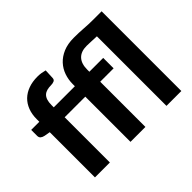

<svg xmlns="http://www.w3.org/2000/svg" viewBox="-151 -996 1251 1251"><g transform="rotate(-45 474.0 -370.5)"><path d="M94.5 0V-416.5L54.5 -423.5Q39 -426.5 29.2 -434.5Q19.5 -442.5 19.5 -457.5V-512.5H94.5V-537.5Q94.5 -581.5 108.2 -617.2Q122 -653 147.5 -677.8Q173 -702.5 210 -716Q247 -729.5 293.5 -729.5Q311.5 -729.5 327.8 -727Q344 -724.5 360.5 -720L357.5 -652Q356.5 -637 344.2 -632Q332 -627 317 -627Q296 -627 279.2 -622.5Q262.5 -618 251 -607.2Q239.5 -596.5 233.5 -578.2Q227.5 -560 227.5 -533V-512.5H422V-532.5Q422 -573 435 -610.5Q448 -648 474.8 -677Q501.5 -706 542.5 -723.5Q583.5 -741 640 -741Q687 -741 729.2 -737.8Q771.5 -734.5 813.5 -734.5H890.5V0H753.5V-641Q727.5 -642 702.8 -643.2Q678 -644.5 662 -644.5Q610 -644.5 582.8 -615.8Q555.5 -587 555.5 -532.5V-512.5H683V-416.5H559.5V0H422V-416.5H232V0Z"/></g></svg>

Font: Lato 2
Style: Regular
Weight: 800
Designer: Lukasz Dziedzic with Adam Twardoch and Botio Nikoltchev
Foundry: tyPoland Lukasz Dziedzic
Version: Version 2.015; 2015-08-06; http://www.latofonts.com/